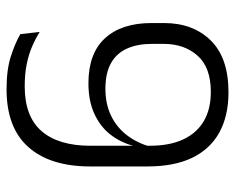

<svg xmlns="http://www.w3.org/2000/svg" viewBox="-84 -604 700 571"><g transform="rotate(-90 265.5 -319.0)"><path d="M276 11Q206 11 156.5 -16.2Q107 -43.5 81.2 -97Q55.5 -150.5 55.5 -230V-400.5Q55.5 -519 113 -584Q170.5 -649 285 -649Q343.5 -649 383 -636.2Q422.5 -623.5 449 -608L455.5 -550.5Q434.5 -563.5 411 -573.5Q387.5 -583.5 359 -589.2Q330.5 -595 293.5 -595Q204 -595 160.5 -544.8Q117 -494.5 117 -399V-224Q117 -163.5 136.2 -123Q155.5 -82.5 191 -62Q226.5 -41.5 277 -41.5Q350 -41.5 385 -81Q420 -120.5 420 -181.5V-216.5Q420 -259.5 406.2 -290.5Q392.5 -321.5 363 -338.2Q333.5 -355 286.5 -355Q241.5 -355 207 -338.5Q172.5 -322 149 -291.8Q125.5 -261.5 114 -220.5L105.5 -272.5H117Q127 -310 150.2 -340Q173.5 -370 211.8 -387.8Q250 -405.5 303 -405.5Q392 -405.5 437 -356Q482 -306.5 482 -218V-181Q482 -94.5 430.2 -41.8Q378.5 11 276 11Z"/></g></svg>

Font: Anek Odia Medium Light
Style: Regular
Weight: 300
Version: Version 1.003